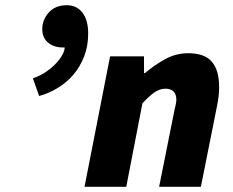

<svg xmlns="http://www.w3.org/2000/svg" viewBox="-20 -716 894 736"><path d="M130 -348 106 -416Q136 -426 158.5 -442Q181 -458 196.5 -475Q212 -492 220 -507.5Q228 -523 228 -534H222Q187 -534 164.5 -552.5Q142 -571 142 -604Q142 -640 167 -668Q192 -696 236 -696Q274 -696 296 -667.5Q318 -639 318 -588Q318 -539 302.5 -499.5Q287 -460 261.5 -430Q236 -400 201.5 -379Q167 -358 130 -348ZM304 0 402 -500H532V-436H536Q571 -466 612.5 -489Q654 -512 702 -512Q764 -512 792 -479.5Q820 -447 820 -382Q820 -348 812 -310L750 0H590L648 -290Q651 -304 653.5 -314.5Q656 -325 656 -334Q656 -355 645 -365.5Q634 -376 614 -376Q593 -376 573 -362.5Q553 -349 526 -320L464 0Z"/></svg>

Font: mr_Source Sans Pro
Style: Italic
Weight: 900
Italic angle: -11°
Designer: Paul D. Hunt
Foundry: Adobe Systems Incorporated
Version: Version 1.076;July 10, 2024;FontCreator 11.5.0.2430 64-bit